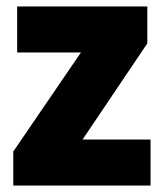

<svg xmlns="http://www.w3.org/2000/svg" viewBox="-20 -624 507 593"><path d="M445 -51H21V-156L230 -462H33V-604H435V-490L235 -193H445Z"/></svg>

Font: Noto Sans Tamil UI SemiCondensed Black
Style: Regular
Weight: 900
Width: 4
Designer: Jelle Bosma - Monotype Design Team
Foundry: Monotype Imaging Inc.
Version: Version 2.004; ttfautohint (v1.8.4.7-5d5b)